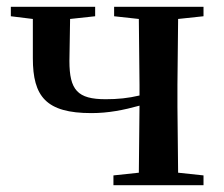

<svg xmlns="http://www.w3.org/2000/svg" viewBox="-20 -547 661 567"><path d="M317 -499 390 -491 392 -296V-265C358 -257 328 -254 292 -254C209 -254 185 -281 185 -367L187 -491L261 -499V-527H12V-499L77 -491V-375C77 -262 116 -213 250 -213C300 -213 345 -222 392 -235L390 -37L315 -29V0H581V-29L506 -37L504 -232V-296L506 -491L581 -499V-527H317Z"/></svg>

Font: GenKiMin2 TW SB
Style: Regular
Weight: 600
Version: Version 2.100;PS 2.1;hotconv 16.6.51;makeotf.lib2.5.65220 DE